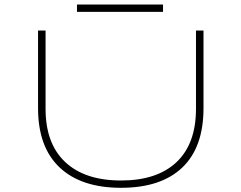

<svg xmlns="http://www.w3.org/2000/svg" viewBox="-20 -838 1090 868"><path d="M328 -817.5H717V-784.5H328ZM527 11Q347 11 249.5 -81Q152 -173 152 -349V-700H186V-346Q186 -188.5 275 -105.2Q364 -22 527 -22Q690 -22 778 -105Q866 -188 866 -346V-700H900V-349Q900 -172 804 -80.5Q708 11 527 11Z"/></svg>

Font: League Mono Extended Thin
Style: Regular
Weight: 100
Width: 9
Designer: Tyler Finck
Foundry: The League of Moveable Type / Tyler Finck
Version: Version 2.210